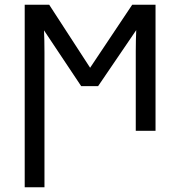

<svg xmlns="http://www.w3.org/2000/svg" viewBox="-20 -556 766 816"><path d="M85 240V-536H189L363 -268L542 -536H641V0H557V-338Q557 -358 557.5 -383.5Q558 -409 559 -428L397 -190H325L167 -427Q168 -408 168.5 -382Q169 -356 169 -333V240Z"/></svg>

Font: Apis
Style: Regular
Weight: 400
Designer: Monotype Design Team
Foundry: Monotype Imaging Inc.
Version: Version 2.000; build 0001